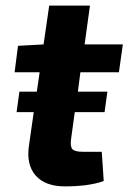

<svg xmlns="http://www.w3.org/2000/svg" viewBox="-20 -651 457 683"><path d="M266 -394 257 -325H362L352 -252H246L233 -158Q229 -130 237.5 -120.5Q246 -111 276 -111H342L349 -7Q296 12 211 12Q141 12 107 -26.5Q73 -65 83 -133L100 -252H39L49 -325H111L121 -394H32L44 -488L135 -493L155 -631H300L281 -493H417L403 -394Z"/></svg>

Font: Exo 2.0
Style: Bold Italic
Weight: 700
Italic angle: -8°
Designer: Natanael Gama
Version: Version 1.001;PS 001.001;hotconv 1.0.70;makeotf.lib2.5.58329